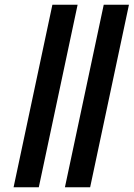

<svg xmlns="http://www.w3.org/2000/svg" viewBox="-20 -787 562 807"><path d="M37.1 0 200.2 -767.1H306.2L143.1 0ZM252.9 0 416 -767.1H522L358.9 0Z"/></svg>

Font: Open Sans Condensed
Style: Italic
Weight: 400
Width: 3
Italic angle: -12°
Designer: Monotype Design Team
Foundry: Monotype Imaging Inc.
Version: Version 3.000